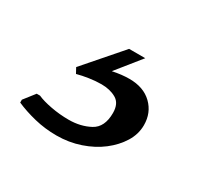

<svg xmlns="http://www.w3.org/2000/svg" viewBox="-100 -74 364 350"><g transform="rotate(30 82.0 101.5)"><path d="M-38 178 -20 155H-13Q-2 160 16.5 163.5Q35 167 54 167Q79 167 98.5 156.5Q118 146 118 116Q118 96 105 88.5Q92 81 74 81Q62 81 48.5 83Q35 85 24 88L18 77L85 0H119L78 51Q97 47 113 47Q143 47 160.5 64Q178 81 178 107Q178 126 167.5 143Q157 160 139.5 173.5Q122 187 98.5 195Q75 203 49 203Q25 203 2.5 197.5Q-20 192 -38 184Z"/></g></svg>

Font: Quattrocento Sans
Style: Italic
Weight: 400
Designer: Pablo Impallari
Foundry: Pablo Impallari, Igino Marini, Brenda Gallo
Version: Version 2.000